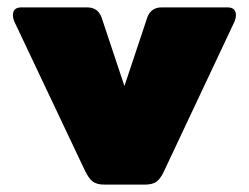

<svg xmlns="http://www.w3.org/2000/svg" viewBox="-20 -500 674 520"><path d="M210 -38 21 -437Q15 -449 15 -459Q15 -480 38 -480H216Q245 -480 255 -453L317 -267L379 -453Q389 -480 418 -480H596Q619 -480 619 -459Q619 -449 613 -437L425 -38Q415 -16 404 -8Q393 0 372 0H263Q242 0 231 -8.5Q220 -17 210 -38Z"/></svg>

Font: Mitr
Style: Bold
Weight: 700
Designer: Thanarat Vachiruckul
Foundry: Cadson Demak
Version: Version 1.003